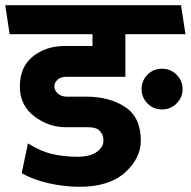

<svg xmlns="http://www.w3.org/2000/svg" viewBox="-31 -700 730 735"><path d="M589 -281Q556 -281 533.5 -304Q511 -327 511 -359Q511 -391 533.5 -414Q556 -437 589 -437Q622 -437 645 -414Q668 -391 668 -359Q668 -327 645 -304Q622 -281 589 -281ZM679 -569H449V-406H223Q202 -406 189.5 -395Q177 -384 177 -369Q177 -354 190.5 -342Q204 -330 224 -330H298Q388 -330 448 -290.5Q508 -251 508 -162Q508 -94 447.5 -39.5Q387 15 273 15Q215 15 155.5 1.5Q96 -12 52 -37L76 -151Q126 -120 170.5 -110Q215 -100 265 -100Q314 -100 339.5 -118.5Q365 -137 365 -162Q365 -183 352 -198Q339 -213 306 -213H220Q155 -213 100 -255Q45 -297 45 -369Q45 -444 95 -484Q145 -524 218 -524H323V-569H6L-11 -680H662Z"/></svg>

Font: Palanquin Dark
Style: Regular
Weight: 400
Designer: Pria Ravichandran
Version: Version 1.001